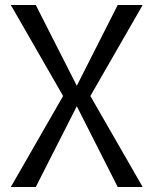

<svg xmlns="http://www.w3.org/2000/svg" viewBox="-20 -748 614 768"><path d="M550.7 0 337.5 -370.9 299.2 -381.3 123.1 -728H23.3L236.4 -357.1L275.2 -346.7L450.9 0ZM123.1 0 299.2 -346.7 337.5 -357.1 550.7 -728H450.9L275.2 -381.3L236.4 -370.9L23.3 0Z"/></svg>

Font: Murecho Thin
Style: Regular
Weight: 100
Designer: Neil Summerour
Foundry: Positype
Version: Version 1.010